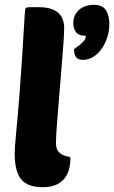

<svg xmlns="http://www.w3.org/2000/svg" viewBox="-20 -770 475 799"><path d="M337 -621Q308 -621 296.5 -636Q285 -651 285 -674Q285 -693 292.5 -707.5Q300 -722 312 -731.5Q324 -741 339 -745.5Q354 -750 370 -750Q407 -750 421 -727.5Q435 -705 435 -671Q435 -642 426.5 -615Q418 -588 403 -567Q388 -546 368 -533.5Q348 -521 326 -521Q303 -521 295.5 -533.5Q288 -546 288 -563Q288 -566 295.5 -571Q303 -576 312.5 -583.5Q322 -591 329.5 -600Q337 -609 337 -621ZM157 9Q95 9 68 -24Q41 -57 41 -133Q41 -145 42.5 -163Q44 -181 46.5 -209.5Q49 -238 53 -280Q57 -322 61.5 -382Q66 -442 71.5 -523Q77 -604 83 -711Q84 -733 88 -737Q91 -740 104 -740H143Q173 -740 193 -733Q213 -726 225 -714Q237 -702 242 -686.5Q247 -671 247 -654Q247 -634 244.5 -596.5Q242 -559 238 -512Q234 -465 230 -414Q226 -363 222 -316.5Q218 -270 215.5 -233Q213 -196 213 -177Q213 -151 222.5 -140Q232 -129 243 -124.5Q254 -120 263.5 -118.5Q273 -117 273 -112Q273 -90 268 -68.5Q263 -47 250 -29.5Q237 -12 214.5 -1.5Q192 9 157 9Z"/></svg>

Font: Poetsen One
Style: Regular
Weight: 400
Designer: Pablo Impallari, Rodrigo Fuenzalida
Foundry: Pablo Impallari, Rodrigo Fuenzalida
Version: Version 1.001; ttfautohint (v0.93) -l 8 -r 50 -G 200 -x 14 -